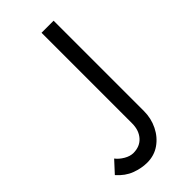

<svg xmlns="http://www.w3.org/2000/svg" viewBox="-334 -492 787 787"><g transform="rotate(-45 60.0 -98.5)"><path d="M15 243Q-18 243 -52.5 230Q-87 217 -115 185L-69 135Q-57 151 -36.5 163Q-16 175 3 175Q41 175 63 150Q85 125 85 85V-440H155V84Q155 126 137 162.5Q119 199 87.5 221Q56 243 15 243Z"/></g></svg>

Font: Teachers
Style: Regular
Weight: 400
Designer: Alfredo Marco Pradil, Chank Diesel
Version: Version 1.001